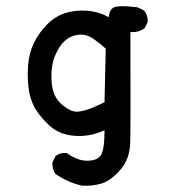

<svg xmlns="http://www.w3.org/2000/svg" viewBox="-20 -458 540 609"><path d="M240.2 130.9Q195.3 121.1 156.2 93.8Q144.5 78.1 146.5 56.6L156.2 37.1Q169.9 25.4 191.4 27.3Q226.6 52.7 258.8 51.8Q291 50.8 301.3 32.2Q311.5 13.7 311.5 -44.9Q265.6 -23.4 215.8 -27.3Q166 -31.2 133.8 -62.5Q101.6 -93.8 87.9 -120.6Q74.2 -147.5 70.3 -181.6Q66.4 -215.8 69.3 -252.9Q72.3 -290 87.9 -322.3Q103.5 -354.5 129.9 -380.9Q156.2 -407.2 188.5 -417Q220.7 -426.8 257.3 -423.8Q293.9 -420.9 325.2 -403.3Q327.1 -433.6 349.6 -437Q372.1 -440.4 417 -434.6L436.5 -424.8Q450.2 -409.2 448.2 -387.7L438.5 -368.2Q418.9 -354.5 393.6 -356.4Q394.5 -58.6 393.1 -5.9Q391.6 46.9 361.3 81.1Q331.1 115.2 302.2 124Q273.4 132.8 240.2 130.9ZM273.4 -116.2 311.5 -133.8 315.4 -303.7Q293.9 -323.2 272.9 -336.9Q252 -350.6 227.5 -347.7Q203.1 -344.7 185.1 -328.1Q167 -311.5 153.8 -279.3Q140.6 -247.1 143.6 -199.2Q146.5 -151.4 176.8 -126Q207 -100.6 229.5 -104Q252 -107.4 273.4 -116.2Z"/></svg>

Font: NaikaiFont
Style: Regular
Weight: 400
Version: Version 1.67